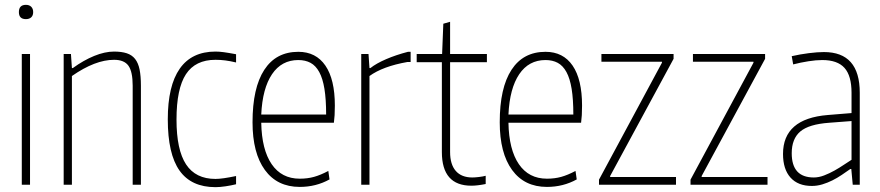

<svg xmlns="http://www.w3.org/2000/svg" viewBox="-20 -763 3636 793"><path d="M87 -684Q58 -684 58 -713Q58 -743 87 -743Q101 -743 109 -735Q117 -727 117 -713Q117 -699 109 -691.5Q101 -684 87 -684ZM70 -540H104V0H70Z M243 -540H273L277 -482H281Q325 -514 369 -532Q413 -550 451 -550Q482 -550 503.5 -543Q525 -536 538 -519.5Q551 -503 556.5 -476Q562 -449 562 -409V0H528V-409Q528 -467 510.5 -491.5Q493 -516 451 -516Q373 -516 277 -449V0H243Z M870 10Q770 10 721.5 -58.5Q673 -127 673 -270Q673 -409 722.5 -479.5Q772 -550 870 -550Q885 -550 904 -547.5Q923 -545 955 -539V-505Q930 -511 910 -513.5Q890 -516 870 -516Q787 -516 748 -456.5Q709 -397 709 -269Q709 -144 748.5 -84Q788 -24 870 -24Q898 -24 955 -36V-2Q935 3 911.5 6.5Q888 10 870 10Z M1218 9Q1125 9 1074 -61Q1023 -131 1023 -258Q1023 -400 1071.5 -474.5Q1120 -549 1212 -549Q1285 -549 1324 -492Q1363 -435 1363 -327Q1363 -303 1362 -287.5Q1361 -272 1359 -256H1059Q1061 -145 1102 -85Q1143 -25 1218 -25Q1250 -25 1277 -32.5Q1304 -40 1336 -57L1341 -22Q1285 9 1218 9ZM1212 -515Q1143 -515 1103.5 -456.5Q1064 -398 1059 -290H1327Q1327 -353 1320 -396Q1313 -439 1298.5 -465.5Q1284 -492 1262.5 -503.5Q1241 -515 1212 -515Z M1472 -540H1502L1506 -482H1510Q1534 -501 1574.5 -518.5Q1615 -536 1665 -549H1676V-507H1663Q1561 -489 1506 -449V0H1472Z M1927 4Q1805 4 1805 -135V-506H1701V-540H1806L1811 -665L1839 -673V-540H1991V-506H1839V-135Q1839 -84 1862.5 -57Q1886 -30 1931 -30Q1942 -30 1958.5 -32Q1975 -34 1986 -37V-3Q1951 4 1927 4Z M2239 9Q2146 9 2095 -61Q2044 -131 2044 -258Q2044 -400 2092.5 -474.5Q2141 -549 2233 -549Q2306 -549 2345 -492Q2384 -435 2384 -327Q2384 -303 2383 -287.5Q2382 -272 2380 -256H2080Q2082 -145 2123 -85Q2164 -25 2239 -25Q2271 -25 2298 -32.5Q2325 -40 2357 -57L2362 -22Q2306 9 2239 9ZM2233 -515Q2164 -515 2124.5 -456.5Q2085 -398 2080 -290H2348Q2348 -353 2341 -396Q2334 -439 2319.5 -465.5Q2305 -492 2283.5 -503.5Q2262 -515 2233 -515Z M2454 -21 2714 -504V-508H2464V-540H2762V-520L2500 -36V-32H2772V0H2454Z M2832 -21 3092 -504V-508H2842V-540H3140V-520L2878 -36V-32H3150V0H2832Z M3333 5Q3276 5 3245 -29.5Q3214 -64 3214 -127Q3214 -273 3399 -288L3497 -296V-380Q3497 -450 3468 -482.5Q3439 -515 3376 -515Q3351 -515 3319 -510Q3287 -505 3256 -497L3250 -531Q3285 -539 3321 -543.5Q3357 -548 3383 -548Q3531 -548 3531 -380V0H3502L3496 -65H3492Q3475 -53 3456.5 -40.5Q3438 -28 3418 -18Q3398 -8 3376.5 -1.5Q3355 5 3333 5ZM3341 -30Q3362 -30 3384 -38.5Q3406 -47 3426.5 -58.5Q3447 -70 3465.5 -82.5Q3484 -95 3497 -103V-263L3405 -256Q3321 -250 3285.5 -220Q3250 -190 3250 -130Q3250 -30 3341 -30Z"/></svg>

Font: Encode Sans Compressed
Style: Thin
Weight: 100
Designer: Pablo Impallari, Andres Torresi
Foundry: Pablo Impallari, Andres Torresi
Version: Version 1.000; ttfautohint (v1.00) -l 8 -r 50 -G 200 -x 14 -